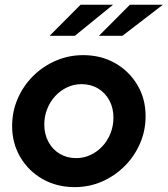

<svg xmlns="http://www.w3.org/2000/svg" viewBox="-20 -757 688 787"><path d="M286.3 10Q212.9 10 155 -22.8Q97.1 -55.6 63.4 -112.6Q29.7 -169.6 29.7 -240.4Q29.7 -299.6 52.5 -352.4Q75.3 -405.2 115.6 -445.3Q156 -485.4 208.8 -508.2Q261.6 -531 320.9 -531Q394.3 -531 451.8 -498.2Q509.3 -465.5 543 -408.9Q576.8 -352.4 576.8 -280.6Q576.8 -221.5 554 -169Q531.2 -116.5 490.8 -76.1Q450.5 -35.7 398 -12.8Q345.6 10 286.3 10ZM292.2 -108.9Q323.6 -108.9 351.1 -121.9Q378.6 -134.8 399.8 -157.5Q421.1 -180.3 433 -210.6Q445 -240.9 445 -274.4Q445 -314.7 428.1 -345.7Q411.3 -376.7 381.7 -394.4Q352 -412.1 314.4 -412.1Q282.9 -412.1 255.4 -399.2Q227.9 -386.2 206.7 -363.5Q185.4 -340.7 173.5 -310.4Q161.5 -280.2 161.5 -246.6Q161.5 -207.2 178.4 -175.7Q195.2 -144.2 224.8 -126.6Q254.5 -108.9 292.2 -108.9ZM310.1 -737.5H443.3L286.8 -610.2H183.4ZM512.2 -737.5H647.5L481.8 -610.2H385.5Z"/></svg>

Font: Red Hat Display
Style: Italic
Weight: 300
Italic angle: -12°
Designer: Pentagram, MCKL
Foundry: Pentagram, MCKL
Version: Version 1.023